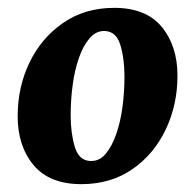

<svg xmlns="http://www.w3.org/2000/svg" viewBox="-20 -456 497 489"><path d="M187 13Q106 13 65.5 -35.5Q25 -84 25 -160Q25 -234 55 -296.5Q85 -359 140.5 -397.5Q196 -436 271 -436Q352 -436 392 -387.5Q432 -339 432 -263Q432 -189 402 -126Q372 -63 317 -25Q262 13 187 13ZM210 -46Q233 -45 249 -64Q265 -83 276 -114.5Q287 -146 292 -184Q297 -222 297 -261Q297 -307 286.5 -341.5Q276 -376 247 -377Q225 -378 208.5 -359Q192 -340 181 -308.5Q170 -277 165 -239Q160 -201 160 -162Q160 -117 170.5 -82Q181 -47 210 -46Z"/></svg>

Font: Rasa
Style: Bold Italic
Weight: 700
Italic angle: -7.10001°
Designer: Anna Giedrys (Yrsa+Rasa design), David Brezina (Yrsa art-direction, Rasa art-direction, design)
Foundry: Rosetta Type Foundry
Version: Version 2.004